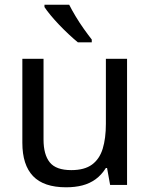

<svg xmlns="http://www.w3.org/2000/svg" viewBox="-20 -786 640 816"><path d="M261 10Q166 10 120.5 -37.5Q75 -85 75 -179V-536H165V-193Q165 -129 191.5 -96Q218 -63 283 -63Q339 -63 371 -86.5Q403 -110 416.5 -154Q430 -198 430 -260V-536H520V0H448L435 -72H430Q411 -42 386 -24Q361 -6 330 2Q299 10 261 10ZM311 -606Q294 -620 273 -639.5Q252 -659 231.5 -680.5Q211 -702 194.5 -722Q178 -742 169 -756V-766H274Q285 -744 301.5 -716.5Q318 -689 336.5 -663Q355 -637 370 -618V-606Z"/></svg>

Font: Noto Sans Mono
Style: Regular
Weight: 400
Designer: Monotype Design Team
Foundry: Monotype Imaging Inc.
Version: Version 2.014